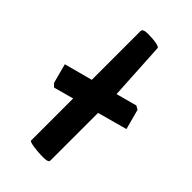

<svg xmlns="http://www.w3.org/2000/svg" viewBox="-239 -842 932 932"><g transform="rotate(45 227.0 -376.0)"><path d="M292 0Q292 6 290 8Q286 16 253 16Q220 16 188.5 11Q157 6 157 0V-289L54 -261L38 -277L11 -378L157 -417V-752Q157 -768 192 -768Q227 -768 250 -763.5Q273 -759 274 -752L291 -453L398 -482L417 -471L445 -367L292 -325Z"/></g></svg>

Font: Chau Philomene One
Style: Regular
Weight: 400
Designer: Vicente Lamonaca
Foundry: TipoType
Version: Version 1.002